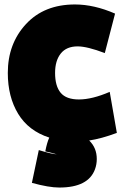

<svg xmlns="http://www.w3.org/2000/svg" viewBox="-20 -590 544 861"><path d="M380 40Q414 73 414 123Q414 147 406 169Q376 251 246 251Q199 251 123 230L154 83Q215 102 237 102Q235 102 230.5 101Q226 100 224 99Q217 97 203.5 93.5Q190 90 183 89Q191 48 201 27Q108 -3 61.5 -79.5Q15 -156 15 -263Q15 -394 96.5 -482Q178 -570 316 -570Q402 -570 496 -529L450 -352Q371 -382 328 -382Q278 -382 252.5 -350Q227 -318 227 -263Q227 -204 252 -174Q277 -144 334 -144Q393 -144 472 -178L504 6Q434 32 380 40Z"/></svg>

Font: Repo
Style: ExtraBlack
Weight: 1000
Designer: Stefan Peev
Foundry: Context Ltd
Version: Version 001.000